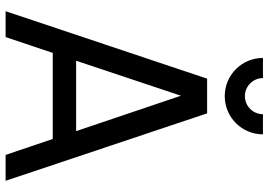

<svg xmlns="http://www.w3.org/2000/svg" viewBox="-157 -803 960 686"><g transform="rotate(90 323.0 -460.0)"><path d="M20 0H112.5L169 -168.5H476.5L533.5 0H626L385 -720H261ZM187 -919.5C187 -844 248 -783 323.5 -783C399 -783 460 -844 460 -919.5H388C388 -884 359.5 -855 323.5 -855C288 -855 259 -884 259 -919.5ZM197 -252 322 -626.5 448.5 -252Z"/></g></svg>

Font: Eudonet Medium
Style: Regular
Weight: 500
Designer: Mikhail Sharanda
Foundry: Mikhail Sharanda
Version: Version 4.503;Glyphs 3.1.2 (3151)